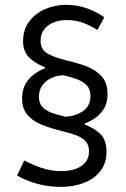

<svg xmlns="http://www.w3.org/2000/svg" viewBox="-20 -726 508 776"><path d="M322.6 -222.5V-227.3Q363 -241.3 388.8 -271Q414.6 -300.7 414.6 -345.5Q414.6 -388.9 393.2 -414.8Q371.7 -440.6 334.8 -455.6Q297.9 -470.6 251.1 -481.2Q199.8 -493.6 172 -509.5Q144.1 -525.4 144.1 -561.1Q144.1 -589.3 159 -608Q173.9 -626.7 197.9 -635.9Q221.8 -645 249.2 -645Q286.3 -645 316.1 -633.7Q346 -622.4 373.5 -604.7L401.4 -656.2Q369 -679.2 330 -692.8Q291 -706.4 246.8 -706.4Q202.1 -706.4 162.4 -689.2Q122.7 -671.9 98 -639.2Q73.2 -606.5 73.2 -559.6Q73.2 -519 97.2 -494.5Q121.1 -470 161.5 -454.5V-449.6Q121.8 -435.2 95.6 -404.8Q69.3 -374.3 69.3 -327.2Q69.3 -288.3 89.3 -263.5Q109.3 -238.8 145.5 -223.4Q181.7 -208 229.8 -196.4Q261.3 -188.8 286.2 -179.8Q311 -170.8 325.4 -155.8Q339.8 -140.8 339.8 -114.8Q339.8 -87 324.8 -69.2Q309.7 -51.5 284.5 -43Q259.2 -34.4 228.3 -34.4Q187.8 -34.4 149.1 -47Q110.4 -59.6 78.2 -77.7L49.1 -16.6Q84.1 3.9 129.7 16.6Q175.2 29.3 226.1 29.3Q277.2 29.3 319 13.3Q360.7 -2.7 385.6 -34.6Q410.5 -66.4 410.5 -113.1Q410.5 -159.2 386.2 -183.6Q361.9 -208.1 322.6 -222.5ZM244.6 -254.2Q212.6 -261.4 188.4 -270.4Q164.3 -279.4 150.8 -294.3Q137.3 -309.3 137.3 -334.5Q137.3 -362.3 151.4 -381.5Q165.6 -400.7 188.3 -410.9Q211 -421.2 236 -421.9Q266.8 -415.1 291.5 -405.7Q316.2 -396.2 330.9 -380.7Q345.6 -365.2 345.6 -338.7Q345.6 -298 315.7 -277.2Q285.7 -256.4 244.6 -254.2Z"/></svg>

Font: Estedad-FD VF
Style: Regular
Weight: 100
Designer: Amin Abedi
Version: Version 7.3